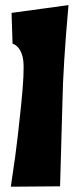

<svg xmlns="http://www.w3.org/2000/svg" viewBox="-20 -720 309 746"><path d="M28.8 -550.3 24.9 -669.9 246.1 -700.2Q225.1 -463.4 222.7 -327.1L213.4 3.9L22 5.4Q28.8 -39.6 38.6 -108.4Q48.3 -177.2 62 -311Q75.7 -444.8 70.3 -485.4Q68.4 -501.5 63.2 -513.9Q58.1 -526.4 52.5 -533Q46.9 -539.6 41.5 -543.7Q36.1 -547.9 32.2 -548.8Z"/></svg>

Font: Some Time Later
Style: Regular
Weight: 400
Version: Version 003.300